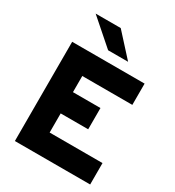

<svg xmlns="http://www.w3.org/2000/svg" viewBox="-215 -1047 1070 1173"><g transform="rotate(30 320.5 -460.5)"><path d="M73 0V-700H584V-550H231V-436H425V-286H231V-151H604V0ZM289 -765 111 -921H288L430 -765Z"/></g></svg>

Font: Overpass Black
Style: Regular
Weight: 900
Designer: Delve Withrington, Dave Bailey, Thomas Jockin
Foundry: Delve Fonts LLC
Version: Version 4.000; ttfautohint (v1.8.3)